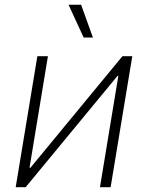

<svg xmlns="http://www.w3.org/2000/svg" viewBox="-20 -780 617 800"><path d="M440.9 0H396.5L473.1 -463.9H469.7L86.9 0H45.4L135.7 -545.9H179.7L103 -81.1H106.9L490.2 -545.9H531.2ZM328.6 -623.5 265.6 -760.3H317.9L367.2 -623.5Z"/></svg>

Font: Inter ExtraLight
Style: Italic
Weight: 250
Italic angle: -9.3988°
Designer: Rasmus Andersson
Foundry: rsms
Version: Version 4.001;git-66647c0bb